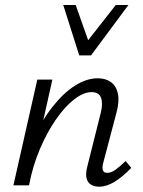

<svg xmlns="http://www.w3.org/2000/svg" viewBox="-20 -726 561 752"><path d="M368.4 5.2Q349.4 5.2 336.1 -3Q322.9 -11.2 318.9 -28.4Q314.9 -45.6 321.6 -72.5L374.7 -284.3Q383.8 -320.2 375.8 -342.7Q367.7 -365.2 338.6 -365.2Q307.4 -365.2 270.8 -337Q234.3 -308.7 199.4 -258.6Q164.5 -208.5 136.3 -142.3Q108.1 -76 93.6 0H48.7Q71.8 -97 107 -174.5Q142.2 -252 184.9 -306.6Q227.6 -361.3 273.3 -390.3Q319 -419.4 362.6 -419.4Q393.7 -419.4 414.5 -404.5Q435.3 -389.5 441.7 -359.5Q448.2 -329.5 436 -284L384.5 -89Q379.5 -70.5 382.8 -59.8Q386 -49 400 -49Q415.7 -49 432.7 -61.4Q449.7 -73.8 472 -95.3L494.2 -68.5Q460.6 -33.7 429.1 -14.3Q397.6 5.2 368.4 5.2ZM32.5 0 126.1 -414.2H185.1L92.5 0ZM290.3 -509.1 309.6 -548.5 433.5 -706.5H483L336.6 -509.1ZM290.3 -509.1 227.7 -706.5H276.4L332 -549.5L336.6 -509.1Z"/></svg>

Font: Ysabeau
Style: Bold Italic
Weight: 700
Italic angle: -12°
Designer: Christian Thalmann (Catharsis Fonts)
Version: Version 2.002